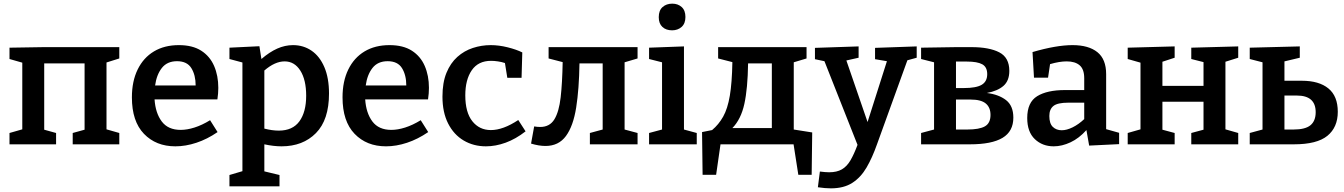

<svg xmlns="http://www.w3.org/2000/svg" viewBox="-20 -790 7358 1051"><path d="M32 0V-62L102 -82V-447L32 -467V-529L219 -532H633V-470L563 -448V-82L633 -62V0H378V-62L443 -80V-443H222V-80L287 -62V0Z M940 11Q834 11 768 -57.5Q702 -126 702 -257Q702 -345 733.5 -409.5Q765 -474 822.5 -508.5Q880 -543 959 -543Q1034 -543 1081.5 -512.5Q1129 -482 1152 -429Q1175 -376 1175 -309Q1175 -279 1170 -246H826Q831 -171 865.5 -125Q900 -79 969 -79Q1004 -79 1045 -92Q1086 -105 1130 -132L1171 -67Q1114 -28 1055 -8.5Q996 11 940 11ZM949 -455Q895 -455 866 -418Q837 -381 829 -322H1051Q1051 -379 1027.5 -417Q1004 -455 949 -455Z M1236 230V168L1307 147V-448L1236 -467V-529L1400 -537L1411 -467Q1455 -505 1497.5 -524Q1540 -543 1584 -543Q1641 -543 1685.5 -512.5Q1730 -482 1755.5 -422.5Q1781 -363 1781 -278Q1781 -134 1709.5 -61.5Q1638 11 1521 11Q1478 11 1427 0V148L1510 168V230ZM1506 -75Q1582 -75 1619 -126Q1656 -177 1656 -266Q1656 -353 1624 -403.5Q1592 -454 1538 -454Q1485 -454 1427 -404V-86Q1470 -75 1506 -75Z M2093 11Q1987 11 1921 -57.5Q1855 -126 1855 -257Q1855 -345 1886.5 -409.5Q1918 -474 1975.5 -508.5Q2033 -543 2112 -543Q2187 -543 2234.5 -512.5Q2282 -482 2305 -429Q2328 -376 2328 -309Q2328 -279 2323 -246H1979Q1984 -171 2018.5 -125Q2053 -79 2122 -79Q2157 -79 2198 -92Q2239 -105 2283 -132L2324 -67Q2267 -28 2208 -8.5Q2149 11 2093 11ZM2102 -455Q2048 -455 2019 -418Q1990 -381 1982 -322H2204Q2204 -379 2180.5 -417Q2157 -455 2102 -455Z M2640 11Q2572 11 2518 -21Q2464 -53 2433 -114Q2402 -175 2402 -261Q2402 -338 2424 -391.5Q2446 -445 2483.5 -478.5Q2521 -512 2568.5 -527.5Q2616 -543 2666 -543Q2711 -543 2759 -531Q2807 -519 2839 -503L2835 -364H2757L2744 -445Q2726 -451 2705.5 -454Q2685 -457 2668 -457Q2598 -457 2562.5 -405.5Q2527 -354 2527 -268Q2527 -175 2565.5 -126.5Q2604 -78 2667 -78Q2734 -78 2817 -133L2857 -71Q2803 -29 2748 -9Q2693 11 2640 11Z M2966 9Q2930 9 2887 -4L2904 -98Q2921 -95 2937 -95Q2989 -95 3014.5 -136.5Q3040 -178 3049 -257Q3058 -336 3060 -450L2983 -470V-532H3470V-470L3399 -449V-81L3470 -62V0H3209V-62L3279 -81V-443H3152Q3150 -303 3134 -201.5Q3118 -100 3078 -45.5Q3038 9 2966 9Z M3794 -62V0H3533V-62L3604 -81V-449L3533 -467V-529L3724 -536V-81ZM3659 -624Q3626 -624 3606 -642.5Q3586 -661 3586 -696Q3586 -733 3607 -751.5Q3628 -770 3660 -770Q3691 -770 3711.5 -751.5Q3732 -733 3732 -697Q3732 -661 3711 -642.5Q3690 -624 3659 -624Z M3826 167 3823 -67 3878 -78Q3914 -108 3938.5 -151.5Q3963 -195 3975 -266Q3987 -337 3989 -450L3911 -470V-532H4395V-470L4325 -449V-81L4426 -65L4423 167H4350L4324 0H3924L3900 167ZM3989 -89H4205V-443H4075Q4073 -305 4054.5 -221Q4036 -137 3989 -89Z M4457 235 4468 149Q4499 153 4519 153Q4561 153 4588.5 137Q4616 121 4635.5 87.5Q4655 54 4674 3L4493 -455L4441 -466V-528L4680 -536V-474L4613 -459L4729 -122L4835 -455L4770 -466V-528L4998 -536V-474L4947 -460L4781 -1Q4755 73 4723.5 127Q4692 181 4645.5 211Q4599 241 4528 241Q4497 241 4457 235Z M5213 -532H5298Q5395 -532 5450 -503.5Q5505 -475 5505 -402Q5505 -348 5473 -320Q5441 -292 5382 -281Q5447 -273 5487 -242Q5527 -211 5527 -146Q5527 -71 5468 -35.5Q5409 0 5290 0H5022V-62L5093 -81V-449L5022 -467V-529ZM5273 -453H5213V-308H5256Q5324 -308 5354 -326Q5384 -344 5384 -384Q5384 -423 5357 -438Q5330 -453 5273 -453ZM5275 -81Q5341 -81 5371.5 -98.5Q5402 -116 5402 -161Q5402 -202 5376 -223.5Q5350 -245 5294 -245H5213V-81Z M5942 7 5927 -78Q5887 -33 5840 -11Q5793 11 5748 11Q5686 11 5644.5 -28.5Q5603 -68 5603 -144Q5603 -230 5657.5 -263.5Q5712 -297 5809 -297H5915V-362Q5915 -411 5890 -432.5Q5865 -454 5819 -454Q5779 -454 5728 -439L5717 -365H5640L5632 -505Q5762 -543 5851 -543Q5939 -543 5987 -504.5Q6035 -466 6035 -384V-83L6106 -63V-1ZM5724 -155Q5724 -114 5743 -95.5Q5762 -77 5792 -77Q5819 -77 5851.5 -93Q5884 -109 5915 -138V-228H5828Q5769 -228 5746.5 -210Q5724 -192 5724 -155Z M6153 0V-62L6223 -82V-447L6153 -467V-529L6410 -536V-474L6343 -452V-320H6568V-450L6501 -467V-529L6758 -536V-474L6688 -452V-82L6758 -62V0H6501V-62L6568 -80V-233H6343V-80L6410 -62V0Z M6821 0V-62L6891 -81V-449L6821 -467V-529L7095 -536V-474L7011 -454V-348H7106Q7200 -348 7251.5 -306Q7303 -264 7303 -178Q7303 -93 7246 -46.5Q7189 0 7063 0ZM7079 -267H7011V-81H7061Q7125 -81 7153.5 -104.5Q7182 -128 7182 -176Q7182 -267 7079 -267Z"/></svg>

Font: Bitter SemiBold
Style: Regular
Weight: 600
Designer: Sol Matas, and Bitter project Authors
Foundry: Sol Matas
Version: Version 2.001